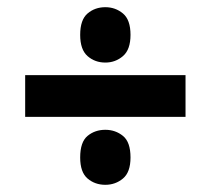

<svg xmlns="http://www.w3.org/2000/svg" viewBox="-20 -590 586 534"><path d="M273 -416Q244 -416 223.5 -434Q203 -452 203 -493Q203 -535 223.5 -552.5Q244 -570 273 -570Q301 -570 322 -552.5Q343 -535 343 -493Q343 -452 322 -434Q301 -416 273 -416ZM50 -381H496V-265H50ZM273 -76Q244 -76 223.5 -93.5Q203 -111 203 -152Q203 -195 223.5 -212Q244 -229 273 -229Q301 -229 322 -212Q343 -195 343 -152Q343 -111 322 -93.5Q301 -76 273 -76Z"/></svg>

Font: Noto Sans Gurmukhi SemiCondensed ExtraBold
Style: Regular
Weight: 800
Width: 4
Designer: Jelle Bosma - Monotype Design Team
Foundry: Monotype Imaging Inc.
Version: Version 2.004; ttfautohint (v1.8.4.7-5d5b)